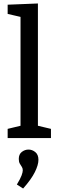

<svg xmlns="http://www.w3.org/2000/svg" viewBox="-20 -794 335 1104"><path d="M198 -61 189 -73 273 -53V0H24V-53L107 -73L98 -61V-704L106 -695L24 -714V-767L198 -774ZM113 290 77 267Q97 234 104 215Q111 196 111 185Q111 174 105.5 165.5Q100 157 94 147Q88 137 88 120Q88 93 105.5 79.5Q123 66 144 66Q165 66 183 80.5Q201 95 201 125Q201 154 180.5 195.5Q160 237 113 290Z"/></svg>

Font: Bitter Thin Medium
Style: Regular
Weight: 500
Version: Version 3.021